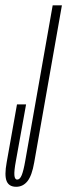

<svg xmlns="http://www.w3.org/2000/svg" viewBox="-44 -695 251 718"><path d="M16.5 3.5Q42 3.5 58.8 -17.5Q75.5 -38.5 84 -88L187.5 -675H153L50.5 -94Q44 -56.5 37.2 -40Q30.5 -23.5 20.5 -23.5Q11 -23.5 9.8 -39.8Q8.5 -56 15.5 -93.5L53.5 -304.5H19.5L-19 -88Q-28 -39 -19.2 -17.8Q-10.5 3.5 16.5 3.5Z"/></svg>

Font: Anybody UltraCondensed ExtraLight
Style: Italic
Weight: 250
Width: 1
Italic angle: -10°
Version: Version 1.113;gftools[0.9.25]